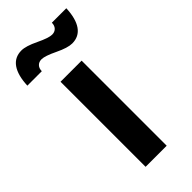

<svg xmlns="http://www.w3.org/2000/svg" viewBox="-279 -753 798 798"><g transform="rotate(-45 120.0 -353.5)"><path d="M205 -578Q179 -578 133.5 -600Q88 -622 68 -622Q52.5 -622 43.2 -612.2Q34 -602.5 34 -586H-51Q-48.5 -645 -26.8 -676Q-5 -707 35 -707Q61 -707 106.5 -685Q152 -663 172 -663Q187.5 -663 196.8 -672.8Q206 -682.5 206 -699H291Q288.5 -640 266.8 -609Q245 -578 205 -578ZM182 0H58V-500H182Z"/></g></svg>

Font: Cabin
Style: Bold
Weight: 700
Designer: Pablo Impallari
Foundry: Pablo Impallari. http://www.impallari.com Igino Marini. http://www.ikern.com
Version: Version 3.001;hotconv 1.0.109;makeotfexe 2.5.65596